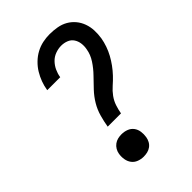

<svg xmlns="http://www.w3.org/2000/svg" viewBox="-221 -838 941 941"><g transform="rotate(-45 250.0 -367.5)"><path d="M184 -221Q189 -252 198 -284Q207 -316 224 -344.5Q241 -373 264.5 -398Q288 -423 312 -447.5Q336 -472 355 -501Q374 -530 379 -561Q383 -581 380.5 -600Q378 -619 368 -634Q358 -649 340.5 -656Q323 -663 303 -663Q283 -663 262.5 -655.5Q242 -648 227 -632.5Q212 -617 203 -597.5Q194 -578 191 -558Q191 -557 191 -557Q191 -557 191 -557H101Q101 -557 101 -557.5Q101 -558 101 -558Q105 -583 113.5 -606Q122 -629 135 -650.5Q148 -672 167 -690.5Q186 -709 208.5 -721Q231 -733 255 -738Q279 -743 303 -743Q329 -743 354.5 -738.5Q380 -734 401 -722Q422 -710 437.5 -691.5Q453 -673 461.5 -649.5Q470 -626 471 -600.5Q472 -575 468 -549Q464 -526 456 -503Q448 -480 436.5 -459Q425 -438 410.5 -418Q396 -398 379 -380Q362 -362 343 -345.5Q324 -329 309.5 -309Q295 -289 287.5 -266.5Q280 -244 276 -221ZM205 8Q187 8 170 1.5Q153 -5 142.5 -19Q132 -33 129 -51.5Q126 -70 129 -88Q131 -101 138 -113Q145 -125 156 -133Q167 -141 179.5 -144Q192 -147 205 -147Q224 -147 241 -140.5Q258 -134 268.5 -120Q279 -106 281.5 -87.5Q284 -69 281 -51Q279 -38 272.5 -26Q266 -14 255 -6Q244 2 231 5Q218 8 205 8Z"/></g></svg>

Font: Iosevka Slab Medium
Style: Italic
Weight: 500
Italic angle: -9°
Monospace: yes
Designer: Belleve Invis
Foundry: Belleve Invis
Version: Version 11.1.0; ttfautohint (v1.8.3)